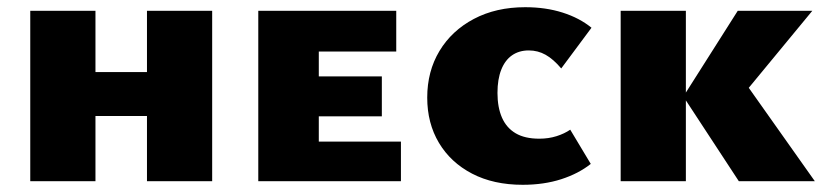

<svg xmlns="http://www.w3.org/2000/svg" viewBox="-20 -503 2287 533"><path d="M388 0V-473H569V0ZM64 0V-473H245V0ZM136 -181V-303H495V-181Z M697 0V-473H865V0ZM763 0V-110H1093V0ZM763 -180V-291H1040V-180ZM763 -360V-473H1080V-360Z M1431 10Q1350 10 1290.5 -21Q1231 -52 1198.5 -106.5Q1166 -161 1166 -232Q1166 -305 1200 -361.5Q1234 -418 1295.5 -450.5Q1357 -483 1438 -483Q1495 -483 1542 -468Q1589 -453 1622 -426L1538 -313Q1516 -339 1494.5 -351Q1473 -363 1448 -363Q1421 -363 1401.5 -349.5Q1382 -336 1371.5 -309.5Q1361 -283 1361 -245Q1361 -205 1373.5 -176.5Q1386 -148 1411.5 -133Q1437 -118 1477 -118Q1503 -118 1525 -125Q1547 -132 1563 -143L1620 -48Q1586 -21 1538 -5.5Q1490 10 1431 10Z M2031 0 1877 -235 2028 -473H2235L1999 -187L2022 -311L2242 0ZM1703 0V-473H1884V0Z"/></svg>

Font: Ysabeau SC Black
Style: Regular
Weight: 900
Designer: Christian Thalmann (Catharsis Fonts)
Version: Version 2.001;gftools[0.9.30]; featfreeze: smcp